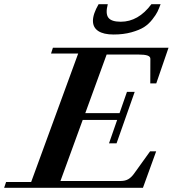

<svg xmlns="http://www.w3.org/2000/svg" viewBox="-64 -889 818 909"><path d="M473.6 -725.6Q426.3 -725.6 401.1 -742.2Q376 -758.8 376 -790.5Q376 -822.8 402.8 -869.1H446.3Q434.6 -824.7 449 -805.4Q463.4 -786.1 507.8 -786.1Q590.8 -786.1 652.8 -869.1H696.3Q688.5 -848.1 681.6 -833.7Q674.8 -819.3 657.2 -796.9Q639.6 -774.4 617.7 -760.5Q595.7 -746.6 558.1 -736.1Q520.5 -725.6 473.6 -725.6ZM-44.4 0 -35.2 -27.3H83.5L306.2 -635.7H177.7L186.5 -663.1H733.9L675.8 -494.1H647.5L647.9 -609.9Q648.4 -621.1 634.5 -626Q620.6 -630.9 589.4 -630.9H440.9L339.8 -353.5H502L537.1 -454.1H573.7L487.8 -210.4H452.1L490.7 -321.3H327.6L222.2 -32.2H507.8Q528.3 -32.2 542.7 -40.3Q557.1 -48.3 570.3 -66.4L646.5 -172.4H675.3L612.8 0Z"/></svg>

Font: Elstob 18pt
Style: Bold Italic
Weight: 700
Italic angle: -20°
Designer: Peter S. Baker
Version: Version 1.015